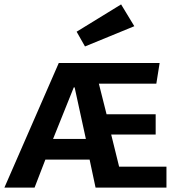

<svg xmlns="http://www.w3.org/2000/svg" viewBox="-32 -852 805 872"><path d="M375 -127H174L125 0H-12L235 -566H693L678 -472H417L452 -333H675V-241H473L509 -95H724V0H402ZM209 -221H358L307 -455H303ZM316 -708 518 -832 578 -733 354 -641Z"/></svg>

Font: Qnwhxotralxmqkhsjrfbfhwcoqn
Style: Regular
Weight: 500
Designer: Carrois Corporate & Edenspiekermann
Foundry: Carrois Corporate GbR & Edenspiekermann AG
Version: Version 2.001